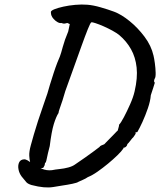

<svg xmlns="http://www.w3.org/2000/svg" viewBox="-20 -729 712 853"><path d="M216 102Q197 105 174 103Q151 101 120 93Q104 88 97.5 81Q91 74 76 55Q65 40 62 22.5Q59 5 65 -7.5Q71 -20 86 -21Q93 -22 102.5 -16.5Q112 -11 123 -3Q142 10 164.5 20Q187 30 211 27Q225 24 245 22Q265 20 283.5 15Q302 10 313 2Q366 -34 394 -55Q422 -76 422 -76Q424 -80 429.5 -82.5Q435 -85 443 -88Q449 -95 462.5 -108Q476 -121 488 -134Q500 -147 503 -149Q505 -158 507 -163.5Q509 -169 509 -175Q517 -183 530.5 -208.5Q544 -234 558 -265.5Q572 -297 578 -323Q592 -383 587 -429Q582 -475 562 -510.5Q542 -546 510 -573Q499 -582 480 -592.5Q461 -603 440.5 -612Q420 -621 404.5 -626Q389 -631 386 -630Q382 -629 370 -599Q358 -569 341.5 -523Q325 -477 306 -424Q287 -371 270 -324Q265 -305 258 -284Q251 -263 245.5 -247.5Q240 -232 240 -227Q229 -210 219 -177.5Q209 -145 201 -80Q192 -46 188 -25Q184 -4 180 -5Q180 -5 179 1.5Q178 8 175 11Q175 17 164.5 18Q154 19 140 13Q126 7 114 -8Q111 -19 110 -37Q109 -55 117 -84Q122 -103 130.5 -132Q139 -161 149 -192Q159 -223 168.5 -249.5Q178 -276 182 -289Q189 -306 202 -353Q210 -379 218.5 -405Q227 -431 235 -451.5Q243 -472 246 -478Q251 -491 259 -521Q267 -551 283 -589L290 -622L279 -627Q267 -623 260.5 -624.5Q254 -626 252 -627Q246 -625 236 -630.5Q226 -636 218.5 -644.5Q211 -653 209 -659Q207 -663 206.5 -669.5Q206 -676 206 -676Q207 -682 222 -688Q237 -694 261.5 -699.5Q286 -705 314.5 -707.5Q343 -710 368 -708Q394 -706 427 -696.5Q460 -687 487 -677Q519 -665 555.5 -635.5Q592 -606 622 -566Q652 -526 662 -482Q665 -470 668 -448Q671 -426 671.5 -405.5Q672 -385 667 -379Q665 -375 664.5 -369.5Q664 -364 668 -362Q667 -359 661 -339.5Q655 -320 650 -306Q648 -280 637 -248Q626 -216 613 -187.5Q600 -159 590 -142Q586 -142 582.5 -140.5Q579 -139 583 -138Q583 -133 572 -119Q568 -116 559.5 -104.5Q551 -93 546 -89Q545 -82 540 -77.5Q535 -73 531 -73Q531 -73 529.5 -73Q528 -73 528 -69Q520 -57 501.5 -39Q483 -21 460 -2Q437 17 413.5 33.5Q390 50 370 58Q360 65 349 69.5Q338 74 328 79Q323 83 301.5 87.5Q280 92 255.5 95.5Q231 99 216 102Z"/></svg>

Font: Caveat SemiBold
Style: Regular
Weight: 600
Designer: Pablo Impallari
Foundry: Pablo Impallari
Version: Version 2.000